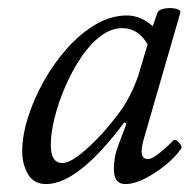

<svg xmlns="http://www.w3.org/2000/svg" viewBox="-20 -451 488 484"><path d="M96 13Q65 13 50.5 -12Q36 -37 36 -69Q36 -109 50.5 -155Q65 -201 90.5 -246.5Q116 -292 149.5 -329.5Q183 -367 221.5 -389.5Q260 -412 300 -412Q335 -412 365 -385L377 -419Q380 -427 395 -429.5Q410 -432 423.5 -429Q437 -426 434 -417L342 -99Q337 -81 337 -70Q337 -50 353 -50Q370 -50 416 -96Q422 -102 431 -92Q440 -82 437 -77Q423 -56 398 -35.5Q373 -15 345.5 -1Q318 13 296 13Q267 13 267 -25Q267 -39 269.5 -53.5Q272 -68 278 -84L299 -140L293 -142Q177 13 96 13ZM137 -40Q152 -40 173.5 -55.5Q195 -71 218 -94Q241 -117 260 -140.5Q279 -164 290 -180Q316 -221 330 -265L352 -339Q329 -380 288 -380Q260 -380 233 -359.5Q206 -339 183.5 -305Q161 -271 144 -231.5Q127 -192 117.5 -153.5Q108 -115 108 -86Q108 -40 137 -40Z"/></svg>

Font: Junicode
Style: Italic
Weight: 400
Italic angle: -11°
Designer: Peter S. Baker
Version: Version 2.100; ttfautohint (v1.8.4)